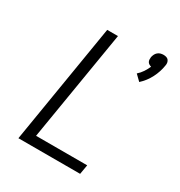

<svg xmlns="http://www.w3.org/2000/svg" viewBox="-180 -896 959 1021"><g transform="rotate(30 300.0 -385.0)"><path d="M488 -580 454 -613Q470 -627 482 -645Q494 -663 502 -682Q495 -684 489 -687.5Q483 -691 479.5 -697Q476 -703 475.5 -710.5Q475 -718 476 -726Q478 -735 482 -743.5Q486 -752 493.5 -758.5Q501 -765 510 -767.5Q519 -770 528 -770Q537 -770 545.5 -767.5Q554 -765 559 -758.5Q564 -752 565.5 -743.5Q567 -735 565 -726Q559 -686 539.5 -647.5Q520 -609 488 -580ZM81 0 202 -735H268L156 -58H470L460 0Z"/></g></svg>

Font: Iosevka Curly Light Extended
Style: Italic
Weight: 300
Width: 7
Italic angle: -9°
Monospace: yes
Designer: Belleve Invis
Foundry: Belleve Invis
Version: Version 11.1.0; ttfautohint (v1.8.3)